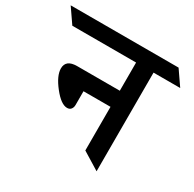

<svg xmlns="http://www.w3.org/2000/svg" viewBox="-229 -833 1001 991"><g transform="rotate(30 271.5 -337.5)"><path d="M360 -324H199V-242Q199 -227 191 -217Q183 -207 168 -207Q132 -207 85.5 -266Q39 -325 39 -368Q39 -420 106 -420H360V-588H-20L-80 -675H563L623 -588H464V0L360 -64Z"/></g></svg>

Font: Halant SemiBold
Style: Regular
Weight: 600
Designer: Hitesh Malaviya (Devanagari), Satya Rajpurohit (Latin)
Foundry: Indian Type Foundry
Version: Version 1.101;PS 1.0;hotconv 1.0.78;makeotf.lib2.5.61930; tt